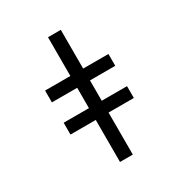

<svg xmlns="http://www.w3.org/2000/svg" viewBox="-177 -886 954 1013"><g transform="rotate(-30 300.0 -380.0)"><path d="M107 -452V-524H493V-452ZM107 -256V-328H493V-256ZM261 0V-760H339V0Z"/></g></svg>

Font: Noto Sans Mono
Style: Regular
Weight: 400
Designer: Monotype Design Team
Foundry: Monotype Imaging Inc.
Version: Version 2.014